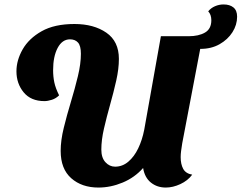

<svg xmlns="http://www.w3.org/2000/svg" viewBox="-20 -823 1087 864"><path d="M423 21Q348 21 300.5 -21Q253 -63 253 -144Q253 -191 267 -248Q281 -305 299 -364.5Q317 -424 330.5 -480Q344 -536 344 -581Q344 -617 331 -631.5Q318 -646 295 -646Q260 -646 239.5 -607.5Q219 -569 219 -507Q219 -478 224.5 -452Q230 -426 246 -394Q232 -380 213.5 -374Q195 -368 180 -368Q119 -368 86.5 -407.5Q54 -447 54 -502Q54 -552 82 -601Q110 -650 167.5 -682.5Q225 -715 315 -715Q402 -715 458.5 -676Q515 -637 515 -558Q515 -513 503 -460Q491 -407 475.5 -352Q460 -297 448 -245Q436 -193 436 -150Q436 -113 454.5 -93Q473 -73 498 -73Q531 -73 557.5 -95.5Q584 -118 602 -155.5Q620 -193 629 -239L704 -660H829Q874 -660 902.5 -676.5Q931 -693 931 -732Q931 -757 917 -772Q929 -787 947.5 -795Q966 -803 986 -803Q1014 -803 1030.5 -789.5Q1047 -776 1047 -748Q1047 -711 1026 -678Q1005 -645 968 -624Q931 -603 882 -603Q882 -603 881 -603L800 -178Q797 -159 795 -144Q793 -129 793 -116Q793 -84 804.5 -63Q816 -42 845 -37Q825 -10 791.5 5.5Q758 21 726 21Q687 21 659 -1.5Q631 -24 624 -67Q586 -24 532 -1.5Q478 21 423 21Z"/></svg>

Font: Sansita Swashed
Style: Bold
Weight: 700
Designer: Pablo Cosgaya
Foundry: Omnibus-Type
Version: Version 1.003; ttfautohint (v1.8.3)